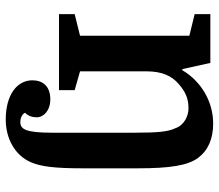

<svg xmlns="http://www.w3.org/2000/svg" viewBox="-68 -522 780 685"><g transform="rotate(90 322.5 -180.0)"><path d="M454 24C454 120 441 138 416 138C400 138 386 130 383 121C394 110 399 96 399 79C399 55 375 31 335 31C286 31 267 60 267 95C267 150 319 190 407 190C474 190 534 158 559 101C575 65 581 14 581 -85V-281C581 -396 571 -459 544 -496C517 -532 476 -550 421 -550C344 -550 271 -508 231 -440H227L205 -540H31V-484L108 -465V-75L31 -56V0H302V-56L235 -75V-312C235 -367 251 -402 280 -427C307 -450 330 -462 367 -462C394 -462 427 -447 438 -415C450 -390 454 -355 454 -268Z"/></g></svg>

Font: Domine
Style: Bold
Weight: 700
Designer: Pablo Impallari, Rodrigo Fuenzalida, Brenda Gallo
Foundry: Pablo Impallari, Rodrigo Fuenzalida, Brenda Gallo
Version: Version 2.000